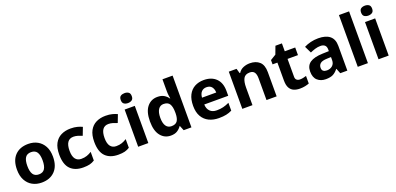

<svg xmlns="http://www.w3.org/2000/svg" viewBox="8 -1700 5465 2649"><g transform="rotate(-20 2740.5 -375.0)"><path d="M574 -274Q574 -138 502.5 -64Q431 10 308 10Q232 10 172.5 -23Q113 -56 79 -119.5Q45 -183 45 -274Q45 -410 116 -483Q187 -556 311 -556Q388 -556 447 -523Q506 -490 540 -427.5Q574 -365 574 -274ZM197 -274Q197 -193 223.5 -151.5Q250 -110 310 -110Q369 -110 395.5 -151.5Q422 -193 422 -274Q422 -355 395.5 -395.5Q369 -436 309 -436Q250 -436 223.5 -395.5Q197 -355 197 -274Z M919 10Q797 10 730.5 -57.5Q664 -125 664 -270Q664 -370 698 -433Q732 -496 792.5 -526Q853 -556 932 -556Q988 -556 1029.5 -545Q1071 -534 1102 -519L1058 -404Q1023 -418 992.5 -427Q962 -436 932 -436Q816 -436 816 -271Q816 -189 846.5 -150Q877 -111 932 -111Q979 -111 1015 -123.5Q1051 -136 1085 -158V-31Q1051 -9 1013.5 0.5Q976 10 919 10Z M1433 10Q1311 10 1244.5 -57.5Q1178 -125 1178 -270Q1178 -370 1212 -433Q1246 -496 1306.5 -526Q1367 -556 1446 -556Q1502 -556 1543.5 -545Q1585 -534 1616 -519L1572 -404Q1537 -418 1506.5 -427Q1476 -436 1446 -436Q1330 -436 1330 -271Q1330 -189 1360.5 -150Q1391 -111 1446 -111Q1493 -111 1529 -123.5Q1565 -136 1599 -158V-31Q1565 -9 1527.5 0.5Q1490 10 1433 10Z M1800 -760Q1833 -760 1857 -744.5Q1881 -729 1881 -687Q1881 -646 1857 -630Q1833 -614 1800 -614Q1766 -614 1742.5 -630Q1719 -646 1719 -687Q1719 -729 1742.5 -744.5Q1766 -760 1800 -760ZM1874 -546V0H1725V-546Z M2203 10Q2112 10 2054.5 -61.5Q1997 -133 1997 -272Q1997 -412 2055 -484Q2113 -556 2207 -556Q2266 -556 2304 -533Q2342 -510 2364 -476H2369Q2366 -492 2362 -522.5Q2358 -553 2358 -585V-760H2507V0H2393L2364 -71H2358Q2336 -37 2299 -13.5Q2262 10 2203 10ZM2255 -109Q2317 -109 2342 -145.5Q2367 -182 2368 -255V-271Q2368 -351 2343.5 -393Q2319 -435 2253 -435Q2204 -435 2176 -392.5Q2148 -350 2148 -270Q2148 -190 2176 -149.5Q2204 -109 2255 -109Z M2888 -556Q3001 -556 3067 -491.5Q3133 -427 3133 -308V-236H2781Q2783 -173 2818.5 -137Q2854 -101 2917 -101Q2970 -101 3013 -111.5Q3056 -122 3102 -144V-29Q3062 -9 3017.5 0.5Q2973 10 2910 10Q2828 10 2765 -20.5Q2702 -51 2666 -113Q2630 -175 2630 -269Q2630 -365 2662.5 -428.5Q2695 -492 2753 -524Q2811 -556 2888 -556ZM2889 -450Q2846 -450 2817.5 -422Q2789 -394 2784 -335H2993Q2992 -385 2967 -417.5Q2942 -450 2889 -450Z M3564 -556Q3652 -556 3705 -508.5Q3758 -461 3758 -356V0H3609V-319Q3609 -378 3588 -407.5Q3567 -437 3521 -437Q3453 -437 3428 -390.5Q3403 -344 3403 -257V0H3254V-546H3368L3388 -476H3396Q3422 -518 3467.5 -537Q3513 -556 3564 -556Z M4141 -109Q4166 -109 4189 -114Q4212 -119 4235 -126V-15Q4211 -5 4175.5 2.5Q4140 10 4098 10Q4049 10 4010.5 -6Q3972 -22 3949.5 -61.5Q3927 -101 3927 -171V-434H3856V-497L3938 -547L3981 -662H4076V-546H4229V-434H4076V-171Q4076 -140 4094 -124.5Q4112 -109 4141 -109Z M4569 -557Q4679 -557 4737.5 -509.5Q4796 -462 4796 -364V0H4692L4663 -74H4659Q4624 -30 4585 -10Q4546 10 4478 10Q4405 10 4357 -32.5Q4309 -75 4309 -163Q4309 -250 4370 -291.5Q4431 -333 4553 -337L4648 -340V-364Q4648 -407 4625.5 -427Q4603 -447 4563 -447Q4523 -447 4485 -435.5Q4447 -424 4409 -407L4360 -508Q4404 -531 4457.5 -544Q4511 -557 4569 -557ZM4590 -251Q4518 -249 4490 -225Q4462 -201 4462 -162Q4462 -128 4482 -113.5Q4502 -99 4534 -99Q4582 -99 4615 -127.5Q4648 -156 4648 -208V-253Z M5098 0H4949V-760H5098Z M5329 -760Q5362 -760 5386 -744.5Q5410 -729 5410 -687Q5410 -646 5386 -630Q5362 -614 5329 -614Q5295 -614 5271.5 -630Q5248 -646 5248 -687Q5248 -729 5271.5 -744.5Q5295 -760 5329 -760ZM5403 -546V0H5254V-546Z"/></g></svg>

Font: Noto Sans Sinhala
Style: Bold
Weight: 700
Designer: Jelle Bosma - Monotype Design Team
Foundry: Monotype Imaging Inc.
Version: Version 2.006; ttfautohint (v1.8.4.7-5d5b)